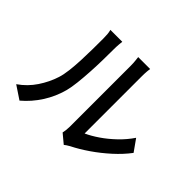

<svg xmlns="http://www.w3.org/2000/svg" viewBox="-161 -1023 1322 1322"><g transform="rotate(45 500.0 -362.0)"><path d="M515 -22Q518 -35 520 -51.5Q522 -68 522 -85Q522 -97 522 -140Q522 -183 522 -244Q522 -305 522 -373Q522 -441 522 -504Q522 -567 522 -613.5Q522 -660 522 -677Q522 -708 519 -730.5Q516 -753 516 -757H632Q631 -753 629 -730.5Q627 -708 627 -677Q627 -660 627 -615.5Q627 -571 627 -512.5Q627 -454 627 -390.5Q627 -327 627 -270.5Q627 -214 627 -174.5Q627 -135 627 -124Q671 -144 720 -177.5Q769 -211 816 -256Q863 -301 899 -354L960 -268Q918 -212 860 -159.5Q802 -107 739.5 -64Q677 -21 619 8Q606 15 596.5 21.5Q587 28 581 33ZM54 -31Q119 -76 162 -140.5Q205 -205 227 -274Q238 -307 244 -357Q250 -407 252.5 -463.5Q255 -520 255.5 -575Q256 -630 256 -673Q256 -699 254.5 -718Q253 -737 248 -754H364Q363 -748 361 -724Q359 -700 359 -674Q359 -631 358 -573.5Q357 -516 353.5 -455Q350 -394 344 -339.5Q338 -285 328 -247Q306 -165 260 -93Q214 -21 150 33Z"/></g></svg>

Font: Source Han Sans Medium
Style: Regular
Weight: 500
Designer: Ryoko NISHIZUKA Ë•øÂ°öÊ∂ºÂ≠ê (kana, bopomofo & ideographs); Paul D. Hunt (Latin, Greek & Cyrillic); Sandoll Communicatio
Foundry: Adobe
Version: Version 2.004;hotconv 1.0.118;makeotfexe 2.5.65603